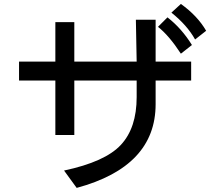

<svg xmlns="http://www.w3.org/2000/svg" viewBox="-20 -875 1040 950"><path d="M1000 -722.7 945.3 -679.7Q906.2 -750 828.1 -812.5L875 -855.5Q957 -796.9 1000 -722.7ZM929.7 -652.3 875 -609.4Q816.4 -699.2 761.7 -742.2L808.6 -789.1Q878.9 -734.4 929.7 -652.3ZM925.8 -476.6H750V-359.4Q750 -50.8 359.4 54.7L296.9 -31.2Q500 -74.2 578.1 -158.2Q656.2 -242.2 656.2 -394.5V-476.6H347.7V-207H253.9V-476.6H74.2V-570.3H253.9V-765.6H347.7V-570.3H656.2L652.3 -777.3H750V-570.3H925.8Z"/></svg>

Font: WenQuanYi Micro Hei
Style: Regular
Weight: 400
Foundry: Ascender Corporation
Version: Version 0.2.0-beta